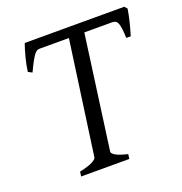

<svg xmlns="http://www.w3.org/2000/svg" viewBox="-114 -715 775 816"><g transform="rotate(-20 273.0 -307.5)"><path d="M334 0H116.2L119.1 -21Q161.1 -30.3 178.5 -39.8Q195.8 -49.3 196.8 -56.2L268.6 -570.8H136.2Q129.9 -570.8 124.3 -568.1Q118.7 -565.4 111.8 -556.6Q105 -547.9 95.7 -531Q86.4 -514.2 73.2 -485.8L55.2 -495.1Q56.6 -507.8 59.8 -523.7Q63 -539.6 67.1 -555.9Q71.3 -572.3 75.9 -587.6Q80.6 -603 85 -615.2H535.2L545.9 -603Q543.9 -591.3 541 -576.4Q538.1 -561.5 534.2 -545.9Q530.3 -530.3 526.1 -515.1Q522 -500 518.1 -487.8H498Q497.1 -512.2 495.1 -528.3Q493.2 -544.4 489.5 -554Q485.8 -563.5 479.7 -567.1Q473.6 -570.8 463.9 -570.8H338.4L268.1 -56.2Q267.1 -49.8 282.2 -40Q297.4 -30.3 336.9 -21Z"/></g></svg>

Font: Gentium Basic
Style: Italic
Weight: 400
Italic angle: -8°
Designer: J. Victor Gaultney and Annie Olsen
Foundry: SIL International
Version: Version 1.102; 2013; Maintenance release